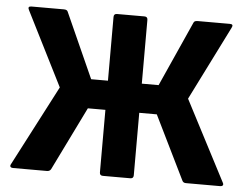

<svg xmlns="http://www.w3.org/2000/svg" viewBox="-49 -715 995 774"><g transform="rotate(5 449.0 -327.5)"><path d="M30 0Q23 0 20 -4Q17 -8 21 -15L190 -340L39 -640Q31 -655 48 -655H179Q192 -655 195 -647L313 -384H381V-642Q381 -655 394 -655H505Q518 -655 518 -642V-384H586L704 -647Q707 -655 720 -655H851Q867 -655 859 -640L709 -340L878 -15Q882 -8 879 -4Q876 0 869 0H730Q719 0 715 -9L589 -266H518V-13Q518 0 505 0H394Q381 0 381 -13V-266H310L184 -9Q179 0 168 0Z"/></g></svg>

Font: Sofia Sans ExtraBold
Style: Regular
Weight: 800
Designer: Botio Nikoltchev, Ani Petrova
Foundry: lettersoup
Version: Version 4.101; ttfautohint (v1.8.4.7-5d5b)